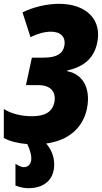

<svg xmlns="http://www.w3.org/2000/svg" viewBox="-24 -746 534 1006"><path d="M126 240C203 240 260 199 260 116C260 70 242 34 218 6C335 -10 409 -75 431 -174C452 -273 418 -356 328 -373L329 -377C421 -397 469 -446 485 -520C512 -642 429 -726 286 -726C223 -726 149 -709 94 -681L136 -551C173 -570 211 -580 243 -580C295 -580 322 -551 313 -505C305 -464 271 -444 205 -444H143L112 -300H176C242 -300 271 -265 261 -210C250 -160 213 -137 143 -137C87 -137 33 -151 -4 -175V-23C26 -6 70 5 119 9C130 32 140 61 140 84C140 112 125 130 100 130C90 130 71 122 57 112V226C79 235 101 240 126 240Z"/></svg>

Font: Noto Sans ExtraCondensed Black
Style: Italic
Weight: 900
Width: 2
Italic angle: -12°
Designer: Monotype Design Team
Foundry: Monotype Imaging Inc.
Version: Version 2.013